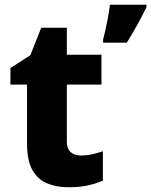

<svg xmlns="http://www.w3.org/2000/svg" viewBox="-20 -780 638 810"><path d="M321 -124Q346 -124 368.5 -129Q391 -134 414 -142V-18Q387 -6 352 2Q317 10 269 10Q218 10 178.5 -6.5Q139 -23 116.5 -63Q94 -103 94 -176V-423H24V-493L108 -547L154 -663H262V-549H408V-423H262V-182Q262 -153 278 -138.5Q294 -124 321 -124ZM598 -750Q581 -715 561 -678.5Q541 -642 515 -600H415V-613Q423 -643 431.5 -685.5Q440 -728 444 -760H598Z"/></svg>

Font: Noto Sans Myanmar ExtraBold
Style: Regular
Weight: 800
Designer: Monotype Design Team
Foundry: Monotype Imaging Inc.
Version: Version 2.107; ttfautohint (v1.8.4.7-5d5b)